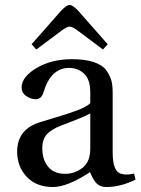

<svg xmlns="http://www.w3.org/2000/svg" viewBox="-20 -740 565 772"><path d="M107 -562 224 -695Q247 -720 260 -720Q273 -720 296 -695L413 -562L394 -541L291 -618Q270 -633 260 -633Q250 -633 229 -618L126 -541ZM49 -130Q49 -221 142 -249Q157 -254 189.5 -263.5Q222 -273 240.5 -279Q259 -285 283 -293.5Q307 -302 321.5 -310Q336 -318 343 -325V-367Q343 -421 318 -444Q293 -467 258 -467Q184 -467 155 -369Q147 -341 123 -341Q105 -341 86 -353.5Q67 -366 67 -388Q67 -431 127 -466.5Q187 -502 269 -502Q323 -502 358 -490Q393 -478 408 -456.5Q423 -435 428 -415.5Q433 -396 433 -369V-127Q433 -49 468 -41Q489 -35 519 -42L525 -18Q465 12 407 12Q382 12 368 -3Q354 -18 342 -48Q251 12 193 12Q126 12 87.5 -29Q49 -70 49 -130ZM150 -144Q150 -98 173.5 -69.5Q197 -41 242 -41Q280 -41 311.5 -65Q343 -89 343 -143V-284Q324 -272 228 -236Q186 -220 168 -199.5Q150 -179 150 -144Z"/></svg>

Font: Linguistics Pro
Style: Regular
Weight: 400
Designer: Stefan Peev, Context Ltd
Foundry: Stefan Peev, Context Ltd
Version: Version 001.000